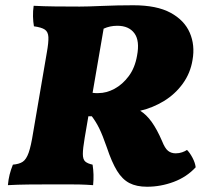

<svg xmlns="http://www.w3.org/2000/svg" viewBox="-20 -701 796 730"><path d="M487 -681Q576 -681 628.5 -652.5Q681 -624 701.5 -576.5Q722 -529 712 -473Q704 -423 675 -383Q646 -343 603.5 -317Q561 -291 513 -280Q537 -265 557 -237Q577 -209 596 -165Q607 -137 619 -127.5Q631 -118 648 -118Q661 -118 672.5 -122Q684 -126 691 -131Q702 -120 712 -101Q722 -82 724 -65Q690 -28 640.5 -9.5Q591 9 539 9Q499 9 472 -5Q445 -19 425 -51.5Q405 -84 386 -141Q370 -187 357.5 -212.5Q345 -238 329 -259Q322 -259 316 -259L302 -177Q295 -136 295 -115.5Q295 -95 304 -87Q313 -79 332 -75Q335 -56 335.5 -37Q336 -18 334 3Q306 1 284.5 0.5Q263 0 240.5 0Q218 0 185 0Q130 0 87.5 0.5Q45 1 10 3Q12 -19 16.5 -37Q21 -55 29 -75Q53 -77 66.5 -86Q80 -95 89 -120.5Q98 -146 106 -197L158 -501Q165 -540 164 -560Q163 -580 150.5 -588.5Q138 -597 109 -601Q106 -618 105.5 -638.5Q105 -659 108 -679Q145 -677 190 -676.5Q235 -676 283 -676Q312 -676 369 -678.5Q426 -681 487 -681ZM426 -603Q398 -603 374 -592L332 -348Q338 -347 343.5 -347Q349 -347 354 -347Q385 -347 415.5 -363.5Q446 -380 469.5 -411.5Q493 -443 501 -489Q512 -546 491 -574.5Q470 -603 426 -603Z"/></svg>

Font: Vollkorn Black
Style: Italic
Weight: 900
Italic angle: -11°
Designer: Friedrich Althausen
Foundry: Friedrich Althausen
Version: Version 5.000; ttfautohint (v1.8.3)